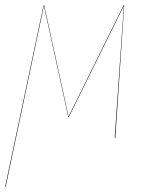

<svg xmlns="http://www.w3.org/2000/svg" viewBox="-21 -537 580 748"><path d="M462.9 -517.1 428.2 0H425.8L459 -478Q460.9 -511.2 461.9 -515.1L247.1 -81.1H245.1L149.9 -515.1Q148.4 -506.8 143.1 -481.9L1 190.9H-1L148.9 -517.1H150.9L246.1 -83L460.9 -517.1Z"/></svg>

Font: Fira Sans Compressed Two
Style: Italic
Weight: 100
Width: 3
Italic angle: -8°
Designer: Carrois Corporate & Edenspiekermann AG
Foundry: Carrois Corporate GbR & Edenspiekermann AG
Version: Version 4.203;PS 004.203;hotconv 1.0.88;makeotf.lib2.5.64775